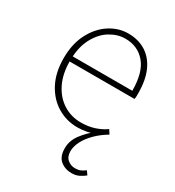

<svg xmlns="http://www.w3.org/2000/svg" viewBox="-171 -590 820 902"><g transform="rotate(30 239.0 -139.0)"><path d="M356 212Q320 212 295 191.5Q270 171 270 126Q270 85 296.5 49.5Q323 14 362 -16L368 -8Q347 2 321.5 7Q296 12 272 12Q212 12 162.5 -18Q113 -48 83.5 -104Q54 -160 54 -238Q54 -316 83.5 -372.5Q113 -429 160 -459.5Q207 -490 260 -490Q315 -490 355.5 -464.5Q396 -439 418 -390Q440 -341 440 -270Q440 -263 440 -255Q440 -247 438 -238H70V-266H410Q410 -365 369 -413.5Q328 -462 260 -462Q218 -462 178 -437.5Q138 -413 112 -363.5Q86 -314 86 -240Q86 -172 110.5 -121.5Q135 -71 178 -43.5Q221 -16 274 -16Q315 -16 348 -27Q381 -38 406 -56L420 -34Q383 -12 356 15Q329 42 314.5 70.5Q300 99 300 124Q300 155 318 169.5Q336 184 358 184Q375 184 387 179Q399 174 412 164L426 184Q414 194 396.5 203Q379 212 356 212Z"/></g></svg>

Font: SourceSans3VF
Style: Regular
Weight: 200
Designer: Paul D. Hunt
Foundry: Adobe
Version: Version 3.052;hotconv 1.1.0;makeotfexe 2.6.0